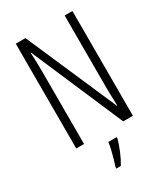

<svg xmlns="http://www.w3.org/2000/svg" viewBox="-225 -813 987 1133"><g transform="rotate(-30 268.5 -246.5)"><path d="M462 0H396L128 -623H125Q127 -592 128 -560.5Q129 -529 129 -493V0H76V-714H142L410 -98H412Q411 -137 410 -172.5Q409 -208 409 -234V-714H462ZM316 71Q306 107 289 148Q272 189 252 221H222V210Q228 192 236 164.5Q244 137 250.5 109Q257 81 259 61H316Z"/></g></svg>

Font: Noto Sans Myanmar ExtraCondensed Light
Style: Regular
Weight: 300
Width: 2
Designer: Monotype Design Team
Foundry: Monotype Imaging Inc.
Version: Version 2.107; ttfautohint (v1.8.4.7-5d5b)